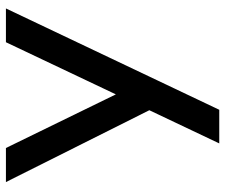

<svg xmlns="http://www.w3.org/2000/svg" viewBox="-76 -684 760 648"><g transform="rotate(-90 304.0 -360.0)"><path d="M599.5 -720H485.5L309.5 -349L128.5 -720H13.5L256 -236L144 0H257.5Z"/></g></svg>

Font: Vela Sans SemBd
Style: Regular
Weight: 600
Designer: Principal design: Mikhail Sharanda - project Manrope.
Design modification: Ravid Balaliev
Foundry: Mikhail Sharanda
Version: Version 1.001